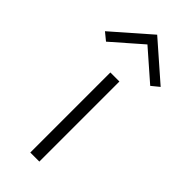

<svg xmlns="http://www.w3.org/2000/svg" viewBox="-274 -741 780 780"><g transform="rotate(45 116.0 -351.5)"><path d="M116 -647 -11 -536 -44 -563 116 -703 276 -563 243 -536ZM90 -460H142V0H90Z"/></g></svg>

Font: Jost* Light
Style: Regular
Weight: 300
Version: Version 3.7